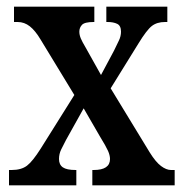

<svg xmlns="http://www.w3.org/2000/svg" viewBox="-20 -556 548 576"><path d="M7 0V-46H15Q44 -46 61 -59Q78 -72 102 -110L203 -271L102 -437Q86 -464 69.5 -477Q53 -490 33 -490H22V-536H263V-490H261Q234 -490 226 -481.5Q218 -473 218 -461Q218 -451 222.5 -440.5Q227 -430 236 -415L283 -331L322 -404Q330 -421 336.5 -434Q343 -447 343 -461Q343 -479 331.5 -484.5Q320 -490 303 -490H299V-536H482V-490H475Q451 -490 435.5 -478Q420 -466 395 -425L312 -291L429 -99Q447 -70 463 -58Q479 -46 493 -46H504V0H257V-46H261Q310 -46 310 -79Q310 -90 304 -103.5Q298 -117 279 -148L231 -231L178 -136Q170 -121 163.5 -107.5Q157 -94 157 -79Q157 -62 168.5 -54Q180 -46 207 -46H209V0Z"/></svg>

Font: Noto Serif Tamil ExtraCondensed SemiBold
Style: Regular
Weight: 600
Width: 2
Designer: Indian Type Foundry, Tom Grace, and the Monotype Design Team
Foundry: Monotype Imaging Inc.
Version: Version 2.004; ttfautohint (v1.8.4.7-5d5b)